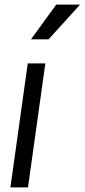

<svg xmlns="http://www.w3.org/2000/svg" viewBox="-20 -810 366 830"><path d="M25 0 100 -536H176L101 0ZM114 -640 223 -790H326L190 -640Z"/></svg>

Font: Kosmopol Plus Jakarta Sans Italic It
Style: Regular
Weight: 400
Italic angle: -8.04999°
Designer: Gumpita Rahayu
Foundry: Tokotype
Version: Version 2.006